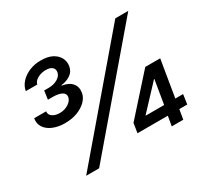

<svg xmlns="http://www.w3.org/2000/svg" viewBox="-149 -940 1215 1147"><g transform="rotate(-30 458.5 -366.0)"><path d="M140.1 0 761.2 -727.5H850.6L229.5 0ZM532.7 -66.9 543 -132.3 771 -386.7H827.1L813.5 -297.4H779.8L628.4 -135.7V-133.3H885.7L876 -66.9ZM730.5 0 745.6 -87.4 752 -115.7 796.9 -386.7H874L810.1 0ZM189.5 -335Q144 -335 108.6 -349.4Q73.2 -363.8 54.9 -390.4Q36.6 -417 43 -453.1H125.5Q122.1 -430.7 141.8 -417Q161.6 -403.3 191.4 -403.3Q226.6 -403.3 252.4 -420.4Q278.3 -437.5 282.7 -460.4Q286.6 -483.4 265.6 -495.4Q244.6 -507.3 206.5 -507.8H169.4L177.7 -566.9H211.4Q245.1 -567.4 270.8 -582.5Q296.4 -597.7 300.8 -622.1Q304.2 -642.6 290.3 -655.3Q276.4 -668 246.1 -668Q215.8 -668 189.9 -654.1Q164.1 -640.1 159.7 -618.2H80.6Q86.4 -651.4 110.4 -677.2Q134.3 -703.1 170.7 -718Q207 -732.9 248.5 -732.4Q295.9 -732.9 326.7 -716.8Q357.4 -700.7 371.1 -674.6Q384.8 -648.4 379.9 -618.2Q374.5 -583.5 346.7 -564.9Q318.8 -546.4 282.7 -542.5V-539.6Q329.1 -532.7 350.8 -506.8Q372.6 -481 366.2 -442.4Q361.3 -412.6 336.7 -387.9Q312 -363.3 273.9 -349.1Q235.8 -335 189.5 -335Z"/></g></svg>

Font: Inter Tight Medium
Style: Italic
Weight: 500
Italic angle: -9.39999°
Designer: Rasmus Andersson
Foundry: rsms
Version: Version 3.004